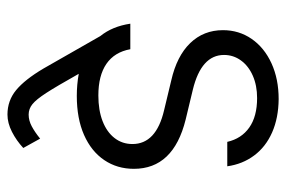

<svg xmlns="http://www.w3.org/2000/svg" viewBox="-148 -430 777 522"><g transform="rotate(90 241.0 -169.5)"><path d="M247.1 -479.5Q212.9 -479.5 186.3 -467.8Q159.7 -456.1 144.8 -435.5Q129.9 -415 129.9 -389.6Q129.9 -327.6 224.6 -304.7L305.7 -285.2Q439.5 -252 439.5 -144.5Q439.5 -99.1 415.8 -64Q392.1 -28.8 347.4 -9Q302.7 10.7 241.2 10.7Q210.4 10.7 181.2 5.4Q215.8 66.9 233.4 94Q251 121.1 263.7 131.3Q276.4 141.6 292 141.6Q308.1 141.6 323.7 133.3Q339.4 125 357.4 110.4L382.8 156.2Q362.8 174.8 338.9 187Q314.9 199.2 292 199.2Q253.9 199.2 225.3 175.5Q196.8 151.9 167 101.6L78.6 -53.2Q52.2 -85.9 44.9 -134.8H114.3Q122.1 -91.8 154.1 -69.8Q186 -47.9 240.2 -47.9Q279.8 -47.9 309.6 -59.3Q339.4 -70.8 355.7 -91.8Q372.1 -112.8 372.1 -140.6Q372.1 -205.1 280.3 -226.6L199.2 -246.1Q132.8 -261.2 97.7 -297.6Q62.5 -334 62.5 -386.7Q62.5 -430.2 86.2 -464.6Q109.9 -499 152.6 -518.6Q195.3 -538.1 250 -538.1Q301.3 -537.6 340.6 -520.3Q379.9 -502.9 403.3 -471.4Q426.8 -439.9 432.6 -398.4H366.2Q357.4 -437 327.1 -458.3Q296.9 -479.5 247.1 -479.5Z"/></g></svg>

Font: Pretendard GOV Light
Style: Regular
Weight: 300
Designer: Base glyphs from Inter by Rasmus Andersson; Hangeul glyphs from Noto Sans CJK(Source Han Sans) by Jang Soo-young and Kan
Foundry: Kil Hyung-jin
Version: Version 1.309